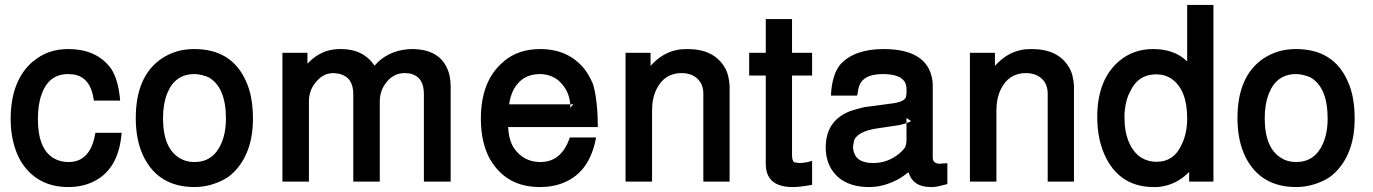

<svg xmlns="http://www.w3.org/2000/svg" viewBox="-20 -733 5543 775"><path d="M359 -327Q347 -420 279 -432Q276 -433 267 -433Q264 -433 261 -433.5Q258 -434 255 -434Q175 -434 147 -349Q133 -311 133 -252Q133 -130 199 -93Q224 -79 257 -79Q346 -79 365 -197H471Q459 -46 353 2Q310 22 255 22Q191 22 142.5 -5Q94 -32 63 -84Q44 -117 33.5 -160Q23 -203 23 -252Q23 -409 114 -486V-485Q171 -535 256 -535Q361 -535 419 -468L429 -455Q458 -411 465 -327Z M764 -535Q916 -535 973 -405Q1001 -345 1001 -253Q1001 -173 974.5 -113Q948 -53 900 -18Q873 0 837.5 11Q802 22 765 22Q622 22 561 -98Q528 -164 528 -256Q528 -426 633 -497Q662 -516 694 -525.5Q726 -535 764 -535ZM765 -434Q686 -434 655 -356Q638 -313 638 -256Q638 -135 705 -95Q730 -79 765 -79Q840 -79 873 -153Q892 -197 892 -254Q892 -381 822 -421Q811 -426 795 -430Q779 -434 765 -434Z M1120 -520H1221V-476Q1267 -525 1325 -533L1346 -535H1358Q1446 -535 1492 -468L1507 -484Q1561 -533 1642 -535Q1767 -535 1794 -431Q1799 -408 1799 -383V0H1691V-353Q1691 -419 1643 -434Q1637 -436 1629.5 -437Q1622 -438 1614 -438Q1564 -438 1534 -393Q1513 -363 1513 -323V0H1406V-353Q1406 -421 1350 -435H1351L1327 -438Q1301 -438 1282 -426Q1263 -414 1247 -391Q1227 -362 1227 -323V0H1120Z M2031 -220Q2034 -167 2054 -136Q2093 -79 2161 -79Q2247 -79 2280 -178H2386Q2361 -39 2256 4Q2214 22 2159 22Q2024 22 1959 -89V-88Q1921 -156 1921 -254Q1921 -410 2015 -486H2014Q2073 -535 2160 -535Q2276 -535 2341 -452Q2359 -428 2373 -395Q2382 -368 2387.5 -322.5Q2393 -277 2393 -220ZM2282 -312Q2277 -372 2232 -410Q2200 -434 2159 -434Q2087 -434 2053 -371Q2040 -346 2035 -312ZM2282 -303Q2282 -302 2281.5 -301Q2281 -300 2281 -298L2295 -312H2282Z M2505 -520H2606V-467Q2652 -519 2711 -531Q2727 -535 2755 -535Q2860 -535 2904 -463Q2914 -447 2919 -427Q2924 -407 2925 -386V0H2819V-355Q2819 -382 2807 -401Q2795 -420 2773 -430Q2754 -438 2731 -438Q2662 -438 2630 -373Q2612 -337 2612 -286V0H2505Z M3258 -520V-428H3177V-105Q3177 -95 3179.5 -88Q3182 -81 3185 -78L3206 -75Q3216 -75 3230 -77Q3244 -79 3258 -84V13Q3210 22 3180 22Q3082 22 3072 -54L3071 -70V-428H3004V-520H3071V-656H3177V-520Z M3804 -74V10Q3769 20 3747 22H3737Q3665 22 3647 -38Q3637 -30 3628.5 -24Q3620 -18 3612 -13Q3584 3 3553 12.5Q3522 22 3489 22Q3378 22 3333 -55Q3313 -92 3313 -138Q3313 -244 3408 -283L3419 -287L3458 -298L3472 -301Q3486 -303 3510.5 -306Q3535 -309 3570 -314Q3627 -320 3636 -339L3639 -354V-375Q3639 -423 3575 -432H3576Q3568 -433 3560 -433.5Q3552 -434 3543 -434Q3457 -434 3445 -375V-376L3440 -347H3334Q3338 -432 3372 -473Q3429 -535 3546 -535Q3722 -535 3743 -413Q3744 -408 3744.5 -401Q3745 -394 3745 -386V-97Q3745 -72 3775 -72Q3779 -72 3783 -73ZM3639 -236Q3633 -234 3625.5 -232Q3618 -230 3610 -228L3529 -216Q3438 -204 3426 -162L3427 -163L3423 -140Q3424 -116 3436.5 -99.5Q3449 -83 3475 -78Q3485 -75 3506 -75Q3536 -75 3563 -85.5Q3590 -96 3613 -116Q3618 -120 3623 -125.5Q3628 -131 3631 -135V-134Q3639 -148 3639 -169ZM3649 -240H3648L3658 -244L3639 -257V-236Z M3895 -520H3996V-467Q4042 -519 4101 -531Q4117 -535 4145 -535Q4250 -535 4294 -463Q4304 -447 4309 -427Q4314 -407 4315 -386V0H4209V-355Q4209 -382 4197 -401Q4185 -420 4163 -430Q4144 -438 4121 -438Q4052 -438 4020 -373Q4002 -337 4002 -286V0H3895Z M4878 -713V0H4780V-39Q4729 13 4661 21Q4656 22 4649.5 22Q4643 22 4637 22Q4507 22 4447 -91Q4409 -162 4409 -261Q4409 -412 4498 -487Q4555 -535 4635 -535Q4721 -535 4772 -485V-713ZM4648 -433Q4574 -433 4542 -364Q4525 -334 4520 -286Q4519 -278 4519 -271Q4519 -264 4519 -256Q4519 -204 4534.5 -164.5Q4550 -125 4579 -102Q4609 -80 4649 -80Q4718 -80 4749 -148Q4772 -194 4772 -255Q4772 -370 4710 -414H4711Q4682 -433 4648 -433Z M5211 -535Q5363 -535 5420 -405Q5448 -345 5448 -253Q5448 -173 5421.5 -113Q5395 -53 5347 -18Q5320 0 5284.5 11Q5249 22 5212 22Q5069 22 5008 -98Q4975 -164 4975 -256Q4975 -426 5080 -497Q5109 -516 5141 -525.5Q5173 -535 5211 -535ZM5212 -434Q5133 -434 5102 -356Q5085 -313 5085 -256Q5085 -135 5152 -95Q5177 -79 5212 -79Q5287 -79 5320 -153Q5339 -197 5339 -254Q5339 -381 5269 -421Q5258 -426 5242 -430Q5226 -434 5212 -434Z"/></svg>

Font: Ekushey Bangla
Style: Bold
Weight: 700
Designer: Al Mamun Sumon
Foundry: Al Mamun Sumon
Version: Version 1.0